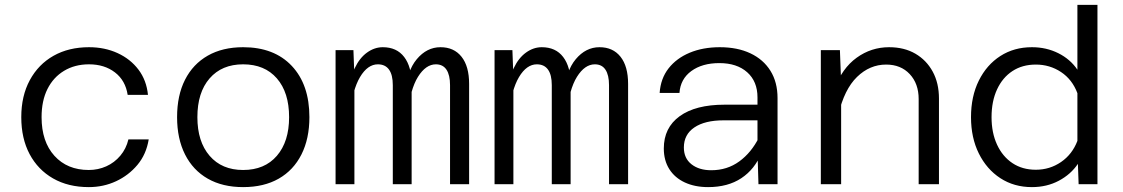

<svg xmlns="http://www.w3.org/2000/svg" viewBox="-20 -753 4590 785"><path d="M343 12Q259 12 197 -23.5Q135 -59 101 -123Q67 -187 67 -274Q67 -361 102 -425.5Q137 -490 199 -525Q261 -560 344 -560Q408 -560 460.5 -536Q513 -512 546 -468.5Q579 -425 585 -365H502Q493 -424 450 -457Q407 -490 344 -490Q286 -490 242 -463.5Q198 -437 174 -389Q150 -341 150 -274Q150 -174 202.5 -116Q255 -58 343 -58Q381 -58 414.5 -73Q448 -88 472 -116.5Q496 -145 505 -183H588Q578 -122 542 -79Q506 -36 454.5 -12Q403 12 343 12Z M974 12Q890 12 829.5 -22.5Q769 -57 736.5 -121.5Q704 -186 704 -274Q704 -363 736.5 -427Q769 -491 829.5 -525.5Q890 -560 974 -560Q1101 -560 1173 -483.5Q1245 -407 1245 -274Q1245 -186 1212.5 -121.5Q1180 -57 1119.5 -22.5Q1059 12 974 12ZM974 -58Q1062 -58 1112 -116Q1162 -174 1162 -274Q1162 -375 1112 -432.5Q1062 -490 974 -490Q887 -490 837 -432.5Q787 -375 787 -274Q787 -174 837 -116Q887 -58 974 -58Z M1820 0V-405Q1820 -446 1805.5 -468Q1791 -490 1762 -490Q1721 -490 1689 -439Q1657 -388 1646 -284L1637 -372Q1643 -462 1684 -511Q1725 -560 1781 -560Q1836 -560 1867 -521Q1898 -482 1898 -410V0ZM1352 0V-548H1425L1429 -440V0ZM1586 0V-405Q1586 -447 1570.5 -468.5Q1555 -490 1525 -490Q1483 -490 1452 -438Q1421 -386 1410 -284L1407 -374Q1411 -433 1430.5 -474.5Q1450 -516 1480.5 -538Q1511 -560 1545 -560Q1602 -560 1632.5 -520Q1663 -480 1663 -410V0Z M2470 0V-405Q2470 -446 2455.5 -468Q2441 -490 2412 -490Q2371 -490 2339 -439Q2307 -388 2296 -284L2287 -372Q2293 -462 2334 -511Q2375 -560 2431 -560Q2486 -560 2517 -521Q2548 -482 2548 -410V0ZM2002 0V-548H2075L2079 -440V0ZM2236 0V-405Q2236 -447 2220.5 -468.5Q2205 -490 2175 -490Q2133 -490 2102 -438Q2071 -386 2060 -284L2057 -374Q2061 -433 2080.5 -474.5Q2100 -516 2130.5 -538Q2161 -560 2195 -560Q2252 -560 2282.5 -520Q2313 -480 2313 -410V0Z M3081 0 3077 -133V-355Q3077 -420 3035 -457.5Q2993 -495 2921 -495Q2851 -495 2806.5 -462.5Q2762 -430 2758 -373H2677Q2681 -432 2713.5 -473.5Q2746 -515 2800 -537.5Q2854 -560 2923 -560Q2995 -560 3048 -535Q3101 -510 3130 -463.5Q3159 -417 3159 -352V0ZM2875 12Q2821 12 2780 -7Q2739 -26 2716.5 -61.5Q2694 -97 2694 -146Q2694 -231 2759 -278Q2824 -325 2942 -325H3090V-261H2938Q2862 -261 2819 -232Q2776 -203 2776 -150Q2776 -106 2807 -81.5Q2838 -57 2888 -57Q2953 -57 3002.5 -93Q3052 -129 3083 -191L3093 -127Q3066 -61 3011 -24.5Q2956 12 2875 12Z M3736 0V-348Q3736 -411 3699.5 -450Q3663 -489 3603 -489Q3536 -489 3484 -438.5Q3432 -388 3408 -285L3393 -392Q3423 -474 3482.5 -517Q3542 -560 3615 -560Q3677 -560 3722.5 -533.5Q3768 -507 3793.5 -460Q3819 -413 3819 -350V0ZM3336 0V-548H3414L3419 -416V0Z M4199 -560Q4258 -560 4307 -535.5Q4356 -511 4385 -468V-733H4467V0H4390L4387 -83Q4358 -40 4309 -14Q4260 12 4199 12Q4126 12 4070 -24.5Q4014 -61 3982 -125.5Q3950 -190 3950 -274Q3950 -359 3982 -423.5Q4014 -488 4070 -524Q4126 -560 4199 -560ZM4215 -59Q4272 -59 4318 -90.5Q4364 -122 4385 -177V-372Q4364 -428 4318 -458.5Q4272 -489 4215 -489Q4160 -489 4119.5 -462.5Q4079 -436 4056.5 -387.5Q4034 -339 4034 -274Q4034 -210 4056.5 -161.5Q4079 -113 4119.5 -86Q4160 -59 4215 -59Z"/></svg>

Font: Azeret Mono Thin Light
Style: Regular
Weight: 300
Version: Version 1.002